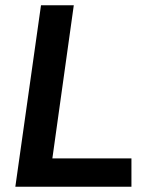

<svg xmlns="http://www.w3.org/2000/svg" viewBox="-20 -706 572 726"><path d="M38 0 135 -686H259L178 -107H477V0Z"/></svg>

Font: Chivo Medium Medium
Style: Italic
Weight: 500
Italic angle: -8.05°
Version: Version 2.002